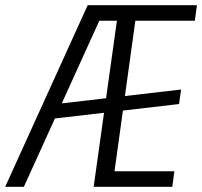

<svg xmlns="http://www.w3.org/2000/svg" viewBox="-50 -720 779 740"><path d="M288 -700H360L42 0H-30ZM149 -317 648 -375 640 -319 141 -261ZM409 -700H709L701 -640H460L478 -686L385 -14L378 -60H622L614 0H311ZM468 -700 460 -640H319L328 -700Z"/></svg>

Font: Pathway Extreme Condensed Light
Style: Italic
Weight: 300
Width: 3
Italic angle: -8°
Version: Version 1.001;gftools[0.9.26]